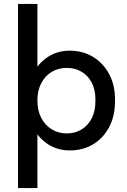

<svg xmlns="http://www.w3.org/2000/svg" viewBox="-20 -750 641 970"><path d="M71 200V-730H169V-361L150 -383Q177 -434 224.5 -464Q272 -494 332 -494Q398 -494 449.5 -463Q501 -432 531 -376.5Q561 -321 561 -248V-238Q561 -164 531.5 -108Q502 -52 450.5 -21Q399 10 333 10Q272 10 224.5 -20Q177 -50 150 -102L169 -123V200ZM318 -76Q359 -76 392 -96Q425 -116 443.5 -152.5Q462 -189 462 -238V-248Q462 -297 443.5 -332.5Q425 -368 392 -387.5Q359 -407 318 -407Q275 -407 241.5 -387Q208 -367 188.5 -330Q169 -293 169 -242Q169 -191 188.5 -154Q208 -117 241.5 -96.5Q275 -76 318 -76Z"/></svg>

Font: SUSE Thin Medium
Style: Regular
Weight: 500
Version: Version 1.000